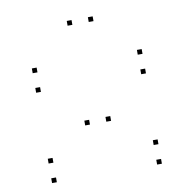

<svg xmlns="http://www.w3.org/2000/svg" viewBox="-75 -797 769 792"><g transform="rotate(-10 310.0 -401.0)"><path d="M540 -455.2V-475.2H520V-455.2ZM540 -537V-557H520V-537ZM100 -537V-557H80V-537ZM100 -455.2V-475.2H80V-455.2ZM275.8 -287.3V-307.3H255.8V-287.3ZM364.3 -287.3V-307.3H344.3V-287.3ZM364.3 -705V-725H344.3V-705ZM275.8 -705V-725H255.8V-705ZM540 -76.8V-96.8H520V-76.8ZM540 -158.7V-178.7H520V-158.7ZM100 -158.7V-178.7H80V-158.7ZM100 -76.8V-96.8H80V-76.8Z"/></g></svg>

Font: Monaspace Krypton Dots Var
Style: Regular
Weight: 400
Designer: Riley Cran and the Lettermatic Team
Version: Version 1.100 (Monaspace Krypton Dots)